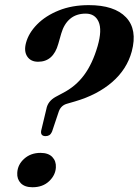

<svg xmlns="http://www.w3.org/2000/svg" viewBox="-20 -740 555 768"><path d="M165.5 -304Q171 -335 202.5 -352.5L230.5 -367.5Q282.5 -394 316.2 -439.5Q350 -485 370.5 -555.5Q389 -620 374.5 -652.8Q360 -685.5 323 -685.5Q285 -685.5 260.5 -664.8Q236 -644 225 -606L213 -564Q193 -493 132.5 -493Q103 -493 89 -514Q75 -535 84 -568.5Q94.5 -608 128.5 -642.5Q162.5 -677 215.2 -698.2Q268 -719.5 335 -719.5Q437.5 -719.5 484 -670.8Q530.5 -622 507 -534Q487.5 -462.5 428.5 -411.5Q369.5 -360.5 280.5 -334.5L249.5 -325.5Q224.5 -319 215.5 -295L188.5 -214.5Q183.5 -203 177 -199.2Q170.5 -195.5 162.5 -195.5Q141.5 -195.5 144.5 -216.5ZM110 9Q79 9 63.2 -7.2Q47.5 -23.5 49 -48.5Q50.5 -81.5 76.8 -105Q103 -128.5 142 -128.5Q173.5 -128.5 189.2 -112Q205 -95.5 203.5 -70.5Q202 -39.5 176.5 -15.2Q151 9 110 9Z"/></svg>

Font: Fraunces 144pt S050 SemiBold
Style: Italic
Weight: 600
Italic angle: -16°
Version: Version 1.000; ttfautohint (v1.8.3)